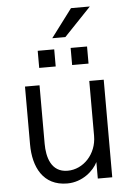

<svg xmlns="http://www.w3.org/2000/svg" viewBox="-58 -901 664 956"><g transform="rotate(-5 273.5 -423.0)"><path d="M227.5 -715.8H293L427.7 -856.9H333.5ZM149.9 -574.2H232.4V-659.7H149.9ZM314.5 -574.2H396.5V-659.7H314.5ZM239.3 11.2C315.4 11.2 372.6 -40.5 392.6 -82.5V0H464.8V-487.8H392.6V-213.4C392.6 -122.1 325.2 -51.8 246.6 -51.8C163.6 -51.8 144 -129.4 144 -195.8V-487.8H71.3V-198.7C71.3 -85.4 118.7 11.2 239.3 11.2Z"/></g></svg>

Font: HK Grotesk
Style: Regular
Weight: 400
Designer: Alfredo Marco Pradil and Stefan Peev
Foundry: Hanken Design Co.
Version: Version 1.045;PS 001.045;hotconv 1.0.88;makeotf.lib2.5.64775